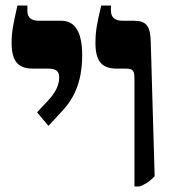

<svg xmlns="http://www.w3.org/2000/svg" viewBox="-20 -667 623 694"><path d="M466 7H484C503 0 518 -8 539 -30L525 -512C524 -574 509 -592 463 -592H423C394 -592 381 -605 381 -629V-647H346C330 -582 325 -551 325 -512C325 -447 347 -419 402 -419H433C463 -419 466 -411 466 -378ZM155 -212 206 -267C268 -333 277 -411 277 -467C277 -551 252 -592 201 -592H121C92 -592 79 -604 79 -628V-647H43C28 -581 22 -552 22 -512C22 -446 45 -419 99 -419H153C182 -419 194 -410 194 -388C194 -366 187 -340 156 -306L114 -261Z"/></svg>

Font: Noto Serif Hebrew SemiCondensed ExtraBold
Style: Regular
Weight: 800
Width: 4
Designer: Monotype Design Team
Foundry: Monotype Imaging Inc.
Version: Version 2.004